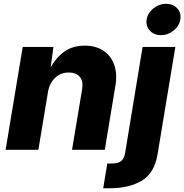

<svg xmlns="http://www.w3.org/2000/svg" viewBox="-20 -795 978 1019"><path d="M234.4 -305.2 183.6 0H9.8L100.6 -545.9H263.7L249 -438Q279.3 -491.7 323.2 -522.2Q367.2 -552.7 429.2 -552.7Q489.3 -552.7 529.3 -525.6Q569.3 -498.5 586.2 -450.9Q603 -403.3 592.8 -341.8L536.1 0H362.3L415.5 -319.3Q423.3 -364.3 403.6 -387.2Q383.8 -410.2 345.7 -410.2Q301.3 -410.2 271.5 -381.1Q241.7 -352.1 234.4 -305.2ZM736.8 -545.9H910.6L816.4 22.9Q799.8 124 732.4 164.1Q665 204.1 563 204.1H527.8L549.3 72.8H570.8Q606.9 72.8 622.8 59.8Q638.7 46.9 643.6 19.5ZM834 -608.4Q797.4 -608.4 775.1 -632.8Q752.9 -657.2 758.3 -691.9Q764.2 -726.6 794.4 -750.7Q824.7 -774.9 861.8 -774.9Q898.4 -774.9 920.7 -750.7Q942.9 -726.6 937 -691.9Q931.6 -657.2 901.4 -632.8Q871.1 -608.4 834 -608.4Z"/></svg>

Font: Inter Extra Bold
Style: Italic
Weight: 800
Italic angle: -9.39999°
Designer: Rasmus Andersson
Foundry: rsms
Version: Version 4.000;git-3c8e0fc